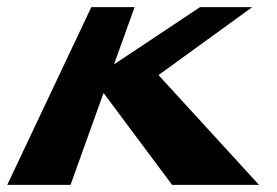

<svg xmlns="http://www.w3.org/2000/svg" viewBox="-36 -519 774 537"><path d="M688.3 -2 407.3 -309 669.4 -499H523.4L282.9 -339L340.4 -499H219.4L-15.7 -2H161.3L253.6 -259L445.3 -2Z"/></svg>

Font: Hussar Milosc
Style: Obl
Weight: 700
Foundry: Cannot Into Space Fonts
Version: Version 1.02